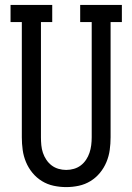

<svg xmlns="http://www.w3.org/2000/svg" viewBox="-20 -755 540 783"><path d="M250 8Q224 8 198.5 2.5Q173 -3 151 -16.5Q129 -30 112.5 -50Q96 -70 86 -94Q76 -118 72.5 -143.5Q69 -169 69 -195V-665H23V-735H193V-665H147V-195Q147 -179 148.5 -163Q150 -147 155 -132Q160 -117 169 -103.5Q178 -90 190.5 -80.5Q203 -71 218.5 -66.5Q234 -62 250 -62Q266 -62 281.5 -66.5Q297 -71 309.5 -80.5Q322 -90 331 -103.5Q340 -117 345 -132Q350 -147 352 -163Q354 -179 354 -195V-665H307V-735H477V-665H431V-195Q431 -169 427.5 -143.5Q424 -118 414 -94Q404 -70 387.5 -50Q371 -30 349 -16.5Q327 -3 301.5 2.5Q276 8 250 8Z"/></svg>

Font: Iosevka Slab
Style: Regular
Weight: 400
Monospace: yes
Designer: Belleve Invis
Foundry: Belleve Invis
Version: Version 11.2.4; ttfautohint (v1.8.3)